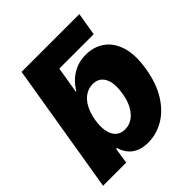

<svg xmlns="http://www.w3.org/2000/svg" viewBox="-202 -866 1011 1011"><g transform="rotate(-45 303.5 -360.5)"><path d="M182.1 -599.1 116.2 -727.5H546.4L524.9 -599.1ZM324.7 7.8Q283.7 7.8 255.6 -5.6Q227.5 -19 211.2 -41.3Q194.8 -63.5 188 -88.9H181.6L168 0H-4.4L116.2 -727.5H290L244.6 -452.1H248.5Q262.7 -477.1 286.4 -500.2Q310.1 -523.4 343.5 -538.1Q377 -552.7 419.9 -552.7Q477.1 -552.7 521.2 -522.7Q565.4 -492.7 585.7 -430.7Q606 -368.7 589.8 -272.5Q574.2 -179.7 534.4 -117.2Q494.6 -54.7 439.9 -23.4Q385.3 7.8 324.7 7.8ZM287.6 -127.4Q319.8 -127.4 345.2 -145.5Q370.6 -163.6 387.7 -196.3Q404.8 -229 411.1 -272.5Q418.5 -316.4 412.4 -348.9Q406.2 -381.3 387 -399.4Q367.7 -417.5 335.4 -417.5Q303.7 -417.5 278.1 -399.7Q252.4 -381.8 235.4 -349.6Q218.3 -317.4 210.9 -272.5Q204.1 -228.5 210.7 -196Q217.3 -163.6 236.6 -145.5Q255.9 -127.4 287.6 -127.4Z"/></g></svg>

Font: Inter Tight ExtraBold
Style: Italic
Weight: 800
Italic angle: -9.39999°
Designer: Rasmus Andersson
Foundry: rsms
Version: Version 3.004